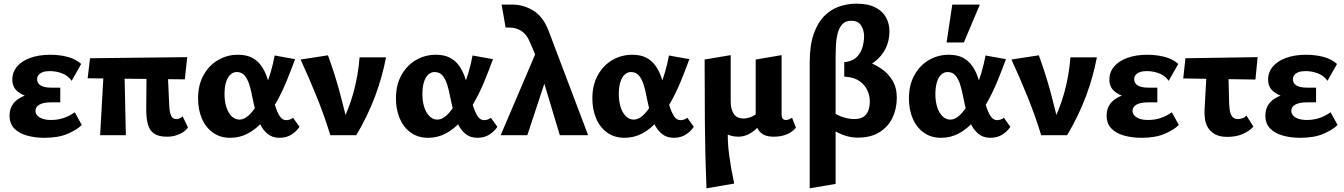

<svg xmlns="http://www.w3.org/2000/svg" viewBox="-20 -736 7313 1045"><path d="M222 14Q171 14 127.5 2Q84 -10 58 -36.5Q32 -63 32 -107Q32 -169 86 -201.5Q140 -234 226 -234V-198Q179 -198 138.5 -208Q98 -218 72.5 -241Q47 -264 47 -303Q47 -343 72.5 -373.5Q98 -404 145 -421Q192 -438 253 -438Q302 -438 346 -427Q390 -416 422 -388L370 -296Q352 -323 319.5 -336Q287 -349 251 -349Q228 -349 213 -343.5Q198 -338 190 -328Q182 -318 182 -304Q182 -283 201 -271Q220 -259 259 -259H308V-179H259Q216 -179 194.5 -166.5Q173 -154 173 -133Q173 -119 183 -107.5Q193 -96 212 -89.5Q231 -83 258 -83Q295 -83 327 -94Q359 -105 387 -125L425 -56Q401 -31 350 -8.5Q299 14 222 14Z M525 0 548 -412H656L665 0ZM457 -310 470 -419 999 -425 986 -304ZM776 -137 778 -412H890L901 -162Q902 -138 906 -121.5Q910 -105 918 -96.5Q926 -88 940 -88Q949 -88 958.5 -92Q968 -96 974 -103L1003 -43Q994 -28 977 -17Q960 -6 937.5 1Q915 8 889 8Q843 8 818.5 -9Q794 -26 785 -59Q776 -92 776 -137Z M1233 14Q1178 14 1138.5 -14.5Q1099 -43 1078.5 -91.5Q1058 -140 1058 -200Q1058 -273 1087.5 -326.5Q1117 -380 1166.5 -409Q1216 -438 1275 -438Q1321 -438 1351.5 -422Q1382 -406 1401.5 -378.5Q1421 -351 1433 -316.5Q1445 -282 1454 -246Q1466 -198 1477.5 -161Q1489 -124 1503 -103Q1517 -82 1538 -82Q1546 -82 1556 -85Q1566 -88 1575 -95L1610 -46Q1596 -23 1568 -4.5Q1540 14 1501 14Q1463 14 1437 -7Q1411 -28 1395.5 -61Q1380 -94 1370.5 -132Q1361 -170 1354 -205Q1347 -244 1337 -275.5Q1327 -307 1311 -325.5Q1295 -344 1268 -344Q1249 -344 1233.5 -329.5Q1218 -315 1210 -288Q1202 -261 1202 -223Q1202 -186 1211.5 -154.5Q1221 -123 1240 -104Q1259 -85 1283 -85Q1308 -85 1332.5 -107Q1357 -129 1379 -166Q1401 -203 1420 -248.5Q1439 -294 1453 -342Q1467 -390 1475 -434L1586 -414Q1564 -353 1538.5 -291.5Q1513 -230 1482 -175.5Q1451 -121 1413.5 -78Q1376 -35 1331 -10.5Q1286 14 1233 14Z M1778 0Q1746 -104 1705 -206Q1664 -308 1616 -412L1765 -435Q1801 -337 1828.5 -236Q1856 -135 1877 -37H1825Q1877 -134 1903.5 -231Q1930 -328 1937 -424H2081Q2061 -318 2021.5 -212Q1982 -106 1919 0Z M2310 14Q2255 14 2215.5 -14.5Q2176 -43 2155.5 -91.5Q2135 -140 2135 -200Q2135 -273 2164.5 -326.5Q2194 -380 2243.5 -409Q2293 -438 2352 -438Q2398 -438 2428.5 -422Q2459 -406 2478.5 -378.5Q2498 -351 2510 -316.5Q2522 -282 2531 -246Q2543 -198 2554.5 -161Q2566 -124 2580 -103Q2594 -82 2615 -82Q2623 -82 2633 -85Q2643 -88 2652 -95L2687 -46Q2673 -23 2645 -4.5Q2617 14 2578 14Q2540 14 2514 -7Q2488 -28 2472.5 -61Q2457 -94 2447.5 -132Q2438 -170 2431 -205Q2424 -244 2414 -275.5Q2404 -307 2388 -325.5Q2372 -344 2345 -344Q2326 -344 2310.5 -329.5Q2295 -315 2287 -288Q2279 -261 2279 -223Q2279 -186 2288.5 -154.5Q2298 -123 2317 -104Q2336 -85 2360 -85Q2385 -85 2409.5 -107Q2434 -129 2456 -166Q2478 -203 2497 -248.5Q2516 -294 2530 -342Q2544 -390 2552 -434L2663 -414Q2641 -353 2615.5 -291.5Q2590 -230 2559 -175.5Q2528 -121 2490.5 -78Q2453 -35 2408 -10.5Q2363 14 2310 14Z M3027 0 2919 -359Q2908 -397 2898 -424.5Q2888 -452 2879 -472.5Q2870 -493 2863 -509Q2846 -550 2817 -568Q2788 -586 2753 -586Q2746 -586 2742 -586Q2738 -586 2732 -586L2710 -711Q2724 -711 2739 -711Q2754 -711 2769 -711Q2829 -711 2882.5 -678.5Q2936 -646 2966 -568L3181 0ZM2705 0 2911 -483 2963 -342 2850 0Z M3379 14Q3324 14 3284.5 -14.5Q3245 -43 3224.5 -91.5Q3204 -140 3204 -200Q3204 -273 3233.5 -326.5Q3263 -380 3312.5 -409Q3362 -438 3421 -438Q3467 -438 3497.5 -422Q3528 -406 3547.5 -378.5Q3567 -351 3579 -316.5Q3591 -282 3600 -246Q3612 -198 3623.5 -161Q3635 -124 3649 -103Q3663 -82 3684 -82Q3692 -82 3702 -85Q3712 -88 3721 -95L3756 -46Q3742 -23 3714 -4.5Q3686 14 3647 14Q3609 14 3583 -7Q3557 -28 3541.5 -61Q3526 -94 3516.5 -132Q3507 -170 3500 -205Q3493 -244 3483 -275.5Q3473 -307 3457 -325.5Q3441 -344 3414 -344Q3395 -344 3379.5 -329.5Q3364 -315 3356 -288Q3348 -261 3348 -223Q3348 -186 3357.5 -154.5Q3367 -123 3386 -104Q3405 -85 3429 -85Q3454 -85 3478.5 -107Q3503 -129 3525 -166Q3547 -203 3566 -248.5Q3585 -294 3599 -342Q3613 -390 3621 -434L3732 -414Q3710 -353 3684.5 -291.5Q3659 -230 3628 -175.5Q3597 -121 3559.5 -78Q3522 -35 3477 -10.5Q3432 14 3379 14Z M3825 289Q3818 114 3816.5 -61.5Q3815 -237 3815 -412L3957 -436V-182Q3957 -141 3974 -116Q3991 -91 4027 -91Q4044 -91 4061.5 -97Q4079 -103 4095 -114.5Q4111 -126 4122 -142L4153 -101Q4130 -69 4105.5 -44Q4081 -19 4054.5 -5.5Q4028 8 3997 8Q3976 8 3954.5 1.5Q3933 -5 3915 -19L3942 -48Q3938 30 3948.5 107.5Q3959 185 3976 263ZM4191 8Q4156 8 4134.5 -4Q4113 -16 4103 -37.5Q4093 -59 4093 -90V-412L4234 -436V-114Q4234 -99 4239.5 -91Q4245 -83 4257 -83Q4266 -83 4274.5 -86.5Q4283 -90 4291 -95L4312 -41Q4296 -20 4265 -6Q4234 8 4191 8Z M4387 289V-397Q4387 -489 4408.5 -550.5Q4430 -612 4466 -648.5Q4502 -685 4547.5 -700.5Q4593 -716 4641 -716Q4705 -716 4744.5 -695.5Q4784 -675 4802.5 -641Q4821 -607 4821 -566Q4821 -515 4800.5 -472.5Q4780 -430 4736.5 -397Q4693 -364 4625 -340L4699 -400Q4736 -389 4773.5 -364.5Q4811 -340 4836 -300.5Q4861 -261 4861 -204Q4861 -144 4837.5 -95Q4814 -46 4767 -16.5Q4720 13 4649 13Q4593 13 4539.5 -14.5Q4486 -42 4449 -92L4493 -150Q4515 -118 4555 -103Q4595 -88 4629 -88Q4660 -88 4678.5 -99.5Q4697 -111 4705.5 -133Q4714 -155 4714 -184Q4714 -216 4700.5 -245Q4687 -274 4659 -294Q4631 -314 4586 -318L4575 -319V-398L4586 -399Q4623 -405 4644 -426.5Q4665 -448 4674 -478.5Q4683 -509 4683 -538Q4683 -571 4667 -597Q4651 -623 4613 -623Q4581 -623 4563.5 -603Q4546 -583 4538.5 -552.5Q4531 -522 4529.5 -488.5Q4528 -455 4528 -427V265Z M5102 14Q5047 14 5007.5 -14.5Q4968 -43 4947.5 -91.5Q4927 -140 4927 -200Q4927 -273 4956.5 -326.5Q4986 -380 5035.5 -409Q5085 -438 5144 -438Q5190 -438 5220.5 -422Q5251 -406 5270.5 -378.5Q5290 -351 5302 -316.5Q5314 -282 5323 -246Q5335 -198 5346.5 -161Q5358 -124 5372 -103Q5386 -82 5407 -82Q5415 -82 5425 -85Q5435 -88 5444 -95L5479 -46Q5465 -23 5437 -4.5Q5409 14 5370 14Q5332 14 5306 -7Q5280 -28 5264.5 -61Q5249 -94 5239.5 -132Q5230 -170 5223 -205Q5216 -244 5206 -275.5Q5196 -307 5180 -325.5Q5164 -344 5137 -344Q5118 -344 5102.5 -329.5Q5087 -315 5079 -288Q5071 -261 5071 -223Q5071 -186 5080.5 -154.5Q5090 -123 5109 -104Q5128 -85 5152 -85Q5177 -85 5201.5 -107Q5226 -129 5248 -166Q5270 -203 5289 -248.5Q5308 -294 5322 -342Q5336 -390 5344 -434L5455 -414Q5433 -353 5407.5 -291.5Q5382 -230 5351 -175.5Q5320 -121 5282.5 -78Q5245 -35 5200 -10.5Q5155 14 5102 14ZM5132 -505 5163 -711H5313L5226 -505Z M5647 0Q5615 -104 5574 -206Q5533 -308 5485 -412L5634 -435Q5670 -337 5697.5 -236Q5725 -135 5746 -37H5694Q5746 -134 5772.5 -231Q5799 -328 5806 -424H5950Q5930 -318 5890.5 -212Q5851 -106 5788 0Z M6193 14Q6142 14 6098.5 2Q6055 -10 6029 -36.5Q6003 -63 6003 -107Q6003 -169 6057 -201.5Q6111 -234 6197 -234V-198Q6150 -198 6109.5 -208Q6069 -218 6043.5 -241Q6018 -264 6018 -303Q6018 -343 6043.5 -373.5Q6069 -404 6116 -421Q6163 -438 6224 -438Q6273 -438 6317 -427Q6361 -416 6393 -388L6341 -296Q6323 -323 6290.5 -336Q6258 -349 6222 -349Q6199 -349 6184 -343.5Q6169 -338 6161 -328Q6153 -318 6153 -304Q6153 -283 6172 -271Q6191 -259 6230 -259H6279V-179H6230Q6187 -179 6165.5 -166.5Q6144 -154 6144 -133Q6144 -119 6154 -107.5Q6164 -96 6183 -89.5Q6202 -83 6229 -83Q6266 -83 6298 -94Q6330 -105 6358 -125L6396 -56Q6372 -31 6321 -8.5Q6270 14 6193 14Z M6420 -309 6432 -419 6825 -425 6813 -303ZM6536 -137 6551 -412H6664L6670 -167Q6671 -157 6673 -138Q6675 -119 6685 -103.5Q6695 -88 6717 -88Q6729 -88 6742.5 -92.5Q6756 -97 6764 -107L6802 -47Q6782 -24 6745.5 -7.5Q6709 9 6660 9Q6618 9 6592.5 -5.5Q6567 -20 6554 -42.5Q6541 -65 6538 -90Q6535 -115 6536 -137Z M7057 14Q7006 14 6962.5 2Q6919 -10 6893 -36.5Q6867 -63 6867 -107Q6867 -169 6921 -201.5Q6975 -234 7061 -234V-198Q7014 -198 6973.5 -208Q6933 -218 6907.5 -241Q6882 -264 6882 -303Q6882 -343 6907.5 -373.5Q6933 -404 6980 -421Q7027 -438 7088 -438Q7137 -438 7181 -427Q7225 -416 7257 -388L7205 -296Q7187 -323 7154.5 -336Q7122 -349 7086 -349Q7063 -349 7048 -343.5Q7033 -338 7025 -328Q7017 -318 7017 -304Q7017 -283 7036 -271Q7055 -259 7094 -259H7143V-179H7094Q7051 -179 7029.5 -166.5Q7008 -154 7008 -133Q7008 -119 7018 -107.5Q7028 -96 7047 -89.5Q7066 -83 7093 -83Q7130 -83 7162 -94Q7194 -105 7222 -125L7260 -56Q7236 -31 7185 -8.5Q7134 14 7057 14Z"/></svg>

Font: Ysabeau Office ExtraBold
Style: Regular
Weight: 800
Designer: Christian Thalmann (Catharsis Fonts)
Version: Version 2.001;gftools[0.9.30]; featfreeze: tnum,lnum,ss02